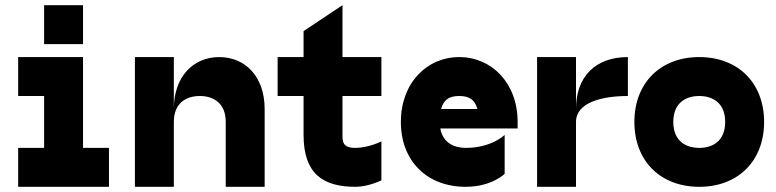

<svg xmlns="http://www.w3.org/2000/svg" viewBox="-20 -720 2990 740"><path d="M50 0H400V-150H300V-500H50V-350H150V-150H50ZM150 -550H300V-700H150Z M825 -500C725 -500 650 -425 650 -300V-500H500V0H650V-250C650 -325 700 -350 750 -350C800 -350 850 -325 850 -250V0H1000V-300C1000 -425 925 -500 825 -500Z M1350 0C1400 0 1450 -25 1450 -25V-175C1450 -175 1400 -150 1350 -150C1300 -150 1300 -175 1300 -200V-350H1450V-500H1300V-700L1150 -600V-500H1050V-350H1150V-200C1150 -50 1225 0 1350 0Z M1525 -250C1525 -100 1625 0 1775 0C1875 0 1925 -50 1925 -50V-200C1925 -200 1875 -150 1775 -150C1731 -150 1687 -169 1677 -225H1975V-250C1975 -400 1875 -500 1750 -500C1625 -500 1525 -400 1525 -250ZM1680 -300C1690 -337 1713 -350 1750 -350C1787 -350 1810 -337 1820 -300Z M2050 0H2200V-250C2200 -325 2300 -350 2400 -350V-500C2275 -500 2200 -425 2200 -300V-500H2050Z M2675 0C2825 0 2925 -100 2925 -250C2925 -400 2825 -500 2675 -500C2525 -500 2425 -400 2425 -250C2425 -100 2525 0 2675 0ZM2575 -250C2575 -325 2625 -350 2675 -350C2725 -350 2775 -325 2775 -250C2775 -175 2725 -150 2675 -150C2625 -150 2575 -175 2575 -250Z"/></svg>

Font: LS-VG5000 Bold
Style: Regular
Weight: 400
Designer: Justin Bihan, 2021
Foundry: Justin Bihan, 2021
Version: Version 1.000;Glyphs 3.1.2 (3151)